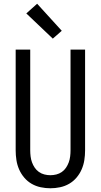

<svg xmlns="http://www.w3.org/2000/svg" viewBox="-20 -1001 540 1029"><path d="M250 8Q224 8 198 2.5Q172 -3 149.5 -16Q127 -29 110 -49Q93 -69 82.5 -93Q72 -117 68 -143Q64 -169 64 -195V-735H142V-195Q142 -179 144 -162.5Q146 -146 151.5 -131Q157 -116 166 -102.5Q175 -89 188.5 -79.5Q202 -70 218 -66Q234 -62 250 -62Q266 -62 282 -66Q298 -70 311.5 -79.5Q325 -89 334 -102.5Q343 -116 348.5 -131Q354 -146 356 -162.5Q358 -179 358 -195V-735H436V-195Q436 -169 432 -143Q428 -117 417.5 -93Q407 -69 390 -49Q373 -29 350.5 -16Q328 -3 302 2.5Q276 8 250 8ZM263 -794 121 -929 179 -981 311 -836Z"/></svg>

Font: Iosevka SS04
Style: Regular
Weight: 400
Monospace: yes
Designer: Belleve Invis
Foundry: Belleve Invis
Version: Version 19.0.0; ttfautohint (v1.8.4)